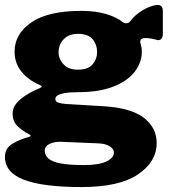

<svg xmlns="http://www.w3.org/2000/svg" viewBox="-24 -582 697 777"><path d="M615 -562Q623 -562 629 -556.5Q635 -551 635 -537V-447Q635 -430 627.5 -423.5Q620 -417 609 -421Q599 -424 586.5 -426Q574 -428 565 -428Q538 -428 545 -405Q547 -398 548.5 -390Q550 -382 550 -374Q550 -329 521 -291.5Q492 -254 434.5 -231.5Q377 -209 293 -209Q260 -209 239.5 -205.5Q219 -202 209.5 -196Q200 -190 200 -182Q200 -171 211 -167Q222 -163 244 -161L396 -152Q507 -145 558.5 -105Q610 -65 610 -3Q610 73 534 124Q458 175 307 175Q150 175 73 145.5Q-4 116 -4 53Q-4 19 24.5 1Q53 -17 93 -28Q107 -32 93 -39Q67 -52 47 -71.5Q27 -91 27 -122Q27 -146 43 -164.5Q59 -183 84 -198.5Q109 -214 136 -225Q141 -227 144 -230Q147 -233 139 -237Q90 -258 62.5 -292.5Q35 -327 35 -373Q35 -445 103 -491.5Q171 -538 305 -538Q362 -538 404.5 -525.5Q447 -513 472 -493Q480 -487 489 -488Q498 -489 503 -496Q517 -515 537.5 -530Q558 -545 579.5 -553.5Q601 -562 615 -562ZM291 -300Q333 -300 351 -322Q369 -344 369 -370Q369 -401 351 -423Q333 -445 291 -445Q254 -445 233.5 -423Q213 -401 213 -370Q213 -343 233.5 -321.5Q254 -300 291 -300ZM226 -8Q205 -9 189.5 -4.5Q174 0 165.5 8Q157 16 157 27Q157 45 171 58.5Q185 72 219.5 79Q254 86 317 86Q376 86 406.5 71.5Q437 57 437 35Q437 21 420 10Q403 -1 371 -2Z"/></svg>

Font: Libre Franklin Thin Black
Style: Regular
Weight: 900
Version: Version 3.000